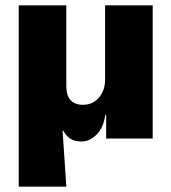

<svg xmlns="http://www.w3.org/2000/svg" viewBox="-20 -518 640 718"><path d="M50 180V-498H228V-198Q228 -174 234.5 -158.5Q241 -143 255 -134.5Q269 -126 290 -126Q315 -126 333 -138Q351 -150 362 -171Q373 -192 373 -220V-498H551V0H377V-89H374Q367 -41 341.5 -15Q316 11 285 11Q259 11 243.5 1Q228 -9 216 -30H214L228 180Z"/></svg>

Font: Nunito Sans 10pt Black
Style: Regular
Weight: 900
Designer: Vernon Adams
Foundry: Vernon Adams
Version: Version 3.101;gftools[0.9.27]